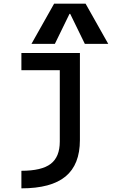

<svg xmlns="http://www.w3.org/2000/svg" viewBox="-20 -810 640 1050"><path d="M97 124Q208 124 257.5 86Q307 48 307 -36V-426H97V-520H417V-44Q417 90 338.5 155Q260 220 97 220ZM152 -570 276 -790H448L572 -570H444L364 -734H360L280 -570Z"/></svg>

Font: M PLUS Code Latin Expanded Medium
Style: Regular
Weight: 500
Width: 7
Designer: Coji Morishita
Foundry: UNDERFOREST DESIGN
Version: Version 1.002; ttfautohint (v1.8.3)